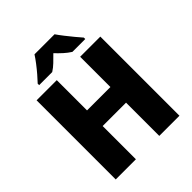

<svg xmlns="http://www.w3.org/2000/svg" viewBox="-252 -1078 1225 1225"><g transform="rotate(-45 360.5 -465.5)"><path d="M648 0H466V-300H255V0H73V-714H255V-441H466V-714H648ZM452 -931Q467 -909 488.5 -881.5Q510 -854 531.5 -828Q553 -802 569 -784V-771H453Q428 -787 406.5 -806.5Q385 -826 361 -851Q336 -826 316 -806.5Q296 -787 271 -771H153V-784Q171 -803 193 -828.5Q215 -854 236 -881.5Q257 -909 271 -931Z"/></g></svg>

Font: Noto Sans Disp ExtBd
Style: Regular
Weight: 800
Designer: Monotype Design Team
Foundry: Monotype Imaging Inc.
Version: Version 2.000;GOOG;noto-source:20170915:90ef993387c0; ttfaut